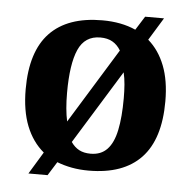

<svg xmlns="http://www.w3.org/2000/svg" viewBox="-47 -623 709 711"><g transform="rotate(5 307.0 -268.0)"><path d="M134.1 -42.2Q92 -77.2 69.4 -133.9Q46.9 -190.7 46.9 -270.2Q46.9 -410.7 113 -479.8Q179.2 -548.9 308 -548.9Q379 -548.9 432 -524.9L464.2 -576H534.4L483 -492.1Q523 -457.5 544.5 -402.6Q566.1 -347.6 566.1 -270.2Q566.1 -129.2 499.9 -59.6Q433.7 10 305 10Q271.6 10 242.2 4.5Q212.9 -1.1 187.3 -11L155.4 40H84.2ZM307 -53Q345.4 -53 368.4 -77.1Q391.5 -101.1 401.6 -149.5Q411.7 -197.9 411.7 -268.4Q411.7 -295.2 409.8 -319.2Q407.9 -343.1 402.9 -363.9L234.1 -90.2Q247.2 -71.3 264.5 -62.2Q281.9 -53 307 -53ZM381.9 -443.1Q369.4 -464 351 -474.4Q332.7 -484.9 306 -484.9Q248.4 -484.9 224.6 -431.2Q200.7 -377.5 200.7 -270.2Q200.7 -239.2 203.1 -212.6Q205.5 -186 210.3 -164.3Z"/></g></svg>

Font: Noto Serif Hebrew
Style: Regular
Weight: 400
Designer: Monotype Design Team
Foundry: Monotype Imaging Inc.
Version: Version 2.003